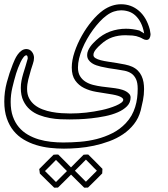

<svg xmlns="http://www.w3.org/2000/svg" viewBox="-20 -430 782 896"><path d="M652.8 -273.9Q647.5 -303.7 636.7 -324.2Q626 -344.7 611.8 -357.7Q597.7 -370.6 580.6 -376.2Q563.5 -381.8 544.9 -381.8Q528.8 -381.8 511.7 -376.2Q494.6 -370.6 477.5 -357.9Q461.4 -346.2 445.3 -328.9Q429.2 -311.5 414.3 -291.3Q399.4 -271 386.5 -248.3Q373.5 -225.6 364 -202.4Q354.5 -179.2 349.1 -157Q343.8 -134.8 343.8 -115.2Q343.8 -90.8 353.3 -75Q362.8 -59.1 378.4 -49.1Q394 -39.1 414.1 -33.9Q434.1 -28.8 455.6 -25.9Q477.1 -22.9 497.8 -20.8Q518.6 -18.6 535.6 -15.1Q542.5 -13.7 551.8 -10.7Q561 -7.8 569.3 -2.9Q577.6 2 583.5 8.8Q589.4 15.6 589.4 24.9Q589.4 48.8 572.8 65.7Q556.2 82.5 529.8 94Q503.4 105.5 470.7 112.1Q438 118.7 406.5 122.1Q375 125.5 347.9 126.5Q320.8 127.4 305.2 127.4Q286.1 127.4 262 126.5Q237.8 125.5 212.4 120.8Q187 116.2 162.8 106.9Q138.7 97.7 119.6 81.3Q100.6 64.9 88.9 40.3Q77.1 15.6 77.1 -20Q77.1 -37.1 80.3 -53.5Q83.5 -69.8 88.4 -86.4Q93.3 -103 98.9 -120.4Q104.5 -137.7 109.4 -156.7Q109.4 -171.9 103 -171.9Q96.7 -171.9 89.6 -162.8Q82.5 -153.8 76.2 -140.6Q69.8 -127.4 64.2 -112.8Q58.6 -98.1 55.2 -86.9Q45.4 -54.2 37.6 -21Q29.8 12.2 29.8 45.9Q29.8 84.5 40 113.5Q50.3 142.6 68.1 163.6Q85.9 184.6 109.9 198.5Q133.8 212.4 161.1 220.5Q188.5 228.5 217.5 231.7Q246.6 234.9 274.9 234.9Q313 234.9 353 231.7Q393.1 228.5 431.4 218.8Q469.7 209 504.6 191.4Q539.6 173.8 566.9 145Q583 127.9 593.8 108.9Q604.5 89.8 610.8 69.3Q617.2 48.8 619.9 27.6Q622.6 6.3 622.6 -15.6Q622.6 -44.4 614.5 -61.3Q606.4 -78.1 593 -87.2Q579.6 -96.2 561.5 -99.9Q543.5 -103.5 523.4 -106.4Q504.9 -108.9 487.1 -111.8Q469.2 -114.7 450.7 -119.1Q440.9 -121.6 429.7 -125.2Q418.5 -128.9 408.9 -135.3Q399.4 -141.6 393.1 -150.9Q386.7 -160.2 386.7 -173.3Q386.7 -183.6 390.9 -193.4Q395 -203.1 401.1 -211.9Q407.2 -220.7 414.8 -228.5Q422.4 -236.3 428.7 -242.2Q458.5 -270 494.1 -283Q529.8 -295.9 567.9 -295.9Q598.6 -295.9 630.4 -287.6ZM682.6 -270.5Q682.6 -260.7 678.2 -252.2Q673.8 -243.7 663.6 -243.7Q655.3 -243.7 647.2 -248.5Q639.2 -253.4 631.3 -256.3Q616.2 -262.7 598.4 -264.2Q580.6 -265.6 564.9 -265.6Q532.2 -265.6 503.9 -255.9Q475.6 -246.1 449.2 -221.7Q444.3 -217.3 438.7 -211.9Q433.1 -206.5 428 -200.2Q422.9 -193.8 419.4 -187.3Q416 -180.7 416 -173.3Q416 -164.6 425.5 -158.7Q435.1 -152.8 450.4 -148.9Q465.8 -145 485.1 -142.1Q504.4 -139.2 524.7 -136Q544.9 -132.8 563.7 -128.9Q582.5 -125 596.7 -118.7Q612.8 -111.3 623.5 -100.3Q634.3 -89.4 640.6 -75.7Q647 -62 649.7 -46.4Q652.3 -30.8 652.3 -14.2Q652.3 12.2 647.2 38.1Q642.1 64 636.7 85Q627 121.6 605.2 149.2Q583.5 176.8 554.2 196.5Q524.9 216.3 489.7 229.2Q454.6 242.2 418 250Q381.3 257.8 345.5 260.7Q309.6 263.7 278.3 263.7Q246.1 263.7 212.9 260Q179.7 256.3 148.7 246.8Q117.7 237.3 90.6 221.2Q63.5 205.1 43.5 180.7Q23.4 156.2 11.7 122.3Q0 88.4 0 43.5Q0 -1.5 11.7 -45.4Q23.4 -89.4 39.6 -129.9Q43.5 -140.1 49.1 -152.3Q54.7 -164.6 62.5 -175.5Q70.3 -186.5 80.6 -193.8Q90.8 -201.2 104 -201.2Q120.1 -200.2 129.4 -187.7Q138.7 -175.3 138.7 -160.2Q138.7 -146.5 133.5 -132.3Q128.4 -118.2 124.5 -104.5Q117.7 -82 112.1 -59.3Q106.4 -36.6 106.4 -14.6Q106.4 10.7 116.2 29.1Q126 47.4 142.1 60.1Q158.2 72.8 179 80.6Q199.7 88.4 222.2 92.5Q244.6 96.7 266.8 98.1Q289.1 99.6 307.6 99.6Q345.2 99.6 382.1 95.5Q418.9 91.3 455.1 83.5Q471.2 80.1 488.8 74.7Q506.3 69.3 521.2 63Q536.1 56.6 545.7 49.6Q555.2 42.5 555.2 35.6Q555.2 27.8 540.3 20.8Q525.4 13.7 488.8 8.3Q459 3.9 428.2 -1.5Q397.5 -6.8 372.3 -19.3Q347.2 -31.7 331.1 -54.4Q314.9 -77.1 314.9 -115.2Q314.9 -148.4 327.9 -187.3Q340.8 -226.1 361.6 -262.9Q382.3 -299.8 408.4 -331.3Q434.6 -362.8 460.9 -381.8Q481 -396 502.2 -403.1Q523.4 -410.2 544.9 -410.2Q592.3 -410.2 627.9 -379.9Q663.6 -349.6 679.2 -292ZM457 379.4Q440.4 396 424.1 412.4Q407.7 428.7 390.6 445.3Q386.2 445.3 381.8 445.6Q377.4 445.8 373 445.8Q356 429.2 339.6 412.8Q323.2 396.5 306.6 379.9Q305.7 374.5 305.2 369.4Q304.7 364.3 303.7 358.9Q320.3 341.8 336.9 325.2Q353.5 308.6 370.1 292Q375.5 291.5 380.9 291.3Q386.2 291 391.6 291Q408.7 307.6 425 324.2Q441.4 340.8 458 357.9ZM432.1 366.7Q424.3 359.4 418.2 353Q412.1 346.7 406.5 340.8Q400.9 335 394.8 328.9Q388.7 322.8 380.9 314.9Q368.2 328.1 355.2 341.1Q342.3 354 329.6 366.7Q342.3 379.4 355.2 392.3Q368.2 405.3 380.9 418ZM316.9 379.4Q300.3 396 283.9 412.4Q267.6 428.7 250.5 445.3Q246.1 445.3 241.7 445.6Q237.3 445.8 232.9 445.8Q215.8 429.2 199.2 412.8Q182.6 396.5 166 379.9Q165 374.5 164.6 369.4Q164.1 364.3 163.1 358.9Q180.2 341.8 196.5 325.2Q212.9 308.6 230 292Q235.4 291.5 240.7 291.3Q246.1 291 251.5 291Q268.6 307.6 284.9 324.2Q301.3 340.8 317.9 357.9ZM292.5 368.2Q284.7 360.8 278.6 354.5Q272.5 348.1 266.8 342.3Q261.2 336.4 255.1 330.3Q249 324.2 241.2 316.4Q228.5 329.6 215.6 342.5Q202.6 355.5 189.9 368.2Q202.6 380.9 215.6 393.8Q228.5 406.7 241.2 419.4Z"/></svg>

Font: XB Kayhan Pook
Style: Regular
Weight: 700
Designer: Behnam
Foundry: Irmug
Version: Version 7.300 2009